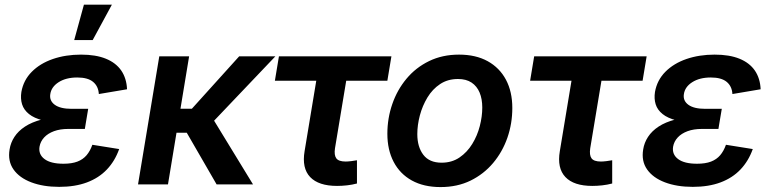

<svg xmlns="http://www.w3.org/2000/svg" viewBox="-20 -779 3259 811"><path d="M230 10.3Q162.6 10.3 112.3 -8.8Q62 -27.8 37.1 -63.2Q12.2 -98.6 20.5 -147.9Q24.9 -176.3 41 -200.9Q57.1 -225.6 85.7 -244.4Q114.3 -263.2 156.5 -274.2Q198.7 -285.2 255.9 -285.2H346.7L338.4 -234.4H268.1Q233.9 -234.4 208 -224.9Q182.1 -215.3 166.5 -198.5Q150.9 -181.6 147 -159.7Q141.6 -127 168 -107.2Q194.3 -87.4 248 -87.4Q283.2 -87.4 306.9 -96.4Q330.6 -105.5 345.7 -123.3Q360.8 -141.1 370.1 -167.5L483.4 -149.4Q465.3 -98.6 431.4 -63Q397.5 -27.3 347.2 -8.5Q296.9 10.3 230 10.3ZM253.4 -261.2Q198.7 -261.2 161.4 -270.5Q124 -279.8 102.3 -297.4Q80.6 -314.9 73.2 -338.6Q65.9 -362.3 70.3 -390.6Q79.1 -440.4 114.3 -475.8Q149.4 -511.2 203.4 -529.8Q257.3 -548.3 322.3 -548.3Q384.8 -548.3 427.2 -531Q469.7 -513.7 492.2 -481Q514.6 -448.2 516.6 -401.9L397.5 -381.8Q395.5 -414.6 373.3 -433.1Q351.1 -451.7 306.2 -451.7Q258.8 -451.7 227.8 -431.9Q196.8 -412.1 192.4 -381.3Q188 -353.5 211.4 -336.4Q234.9 -319.3 282.7 -319.3H352.5L342.8 -261.2ZM293.5 -609.9 334.5 -759.3H452.6L371.6 -609.9Z M778.8 -541 689.5 0H563L652.8 -541ZM1143.1 -541 835.9 -218.3H690.9L706.5 -319.8H790.5L990.2 -541ZM895 0 766.1 -223.1 867.7 -296.4 1048.8 0Z M1403.8 6.3Q1325.7 6.3 1290 -31.2Q1254.4 -68.8 1266.6 -140.6L1315.9 -438H1141.1L1158.2 -541H1633.3L1616.2 -438H1442.4L1395 -152.8Q1390.6 -124 1400.4 -110.4Q1410.2 -96.7 1439.9 -96.7Q1449.2 -96.7 1463.6 -98.4Q1478 -100.1 1487.8 -102.1V-3.9Q1467.3 1.5 1445.8 3.9Q1424.3 6.3 1403.8 6.3Z M1840.8 11.2Q1770 11.2 1719.7 -16.6Q1669.4 -44.4 1642.8 -95.2Q1616.2 -146 1616.2 -213.9Q1616.2 -279.3 1637 -339.4Q1657.7 -399.4 1697 -446.5Q1736.3 -493.7 1792.5 -521Q1848.6 -548.3 1918.9 -548.3Q1989.7 -548.3 2040 -520.5Q2090.3 -492.7 2117.2 -442.1Q2144 -391.6 2144 -322.8Q2144 -257.3 2123.3 -197.5Q2102.5 -137.7 2063 -90.6Q2023.4 -43.5 1967.5 -16.1Q1911.6 11.2 1840.8 11.2ZM1845.2 -91.8Q1888.7 -91.8 1920.9 -113.8Q1953.1 -135.7 1974.6 -170.7Q1996.1 -205.6 2006.6 -246.3Q2017.1 -287.1 2017.1 -324.7Q2017.1 -360.8 2005.9 -387.9Q1994.6 -415 1971.9 -430.2Q1949.2 -445.3 1914.6 -445.3Q1871.1 -445.3 1838.9 -423.8Q1806.6 -402.3 1785.4 -367.2Q1764.2 -332 1753.4 -291.3Q1742.7 -250.5 1742.7 -212.4Q1742.7 -158.7 1768.1 -125.2Q1793.5 -91.8 1845.2 -91.8Z M2481.9 6.3Q2403.8 6.3 2368.2 -31.2Q2332.5 -68.8 2344.7 -140.6L2394 -438H2219.2L2236.3 -541H2711.4L2694.3 -438H2520.5L2473.1 -152.8Q2468.8 -124 2478.5 -110.4Q2488.3 -96.7 2518.1 -96.7Q2527.3 -96.7 2541.7 -98.4Q2556.2 -100.1 2565.9 -102.1V-3.9Q2545.4 1.5 2523.9 3.9Q2502.4 6.3 2481.9 6.3Z M2906.2 10.3Q2838.9 10.3 2788.6 -8.8Q2738.3 -27.8 2713.4 -63.2Q2688.5 -98.6 2696.8 -147.9Q2701.2 -176.3 2717.3 -200.9Q2733.4 -225.6 2762 -244.4Q2790.5 -263.2 2832.8 -274.2Q2875 -285.2 2932.1 -285.2H3022.9L3014.6 -234.4H2944.3Q2910.2 -234.4 2884.3 -224.9Q2858.4 -215.3 2842.8 -198.5Q2827.1 -181.6 2823.2 -159.7Q2817.9 -127 2844.2 -107.2Q2870.6 -87.4 2924.3 -87.4Q2959.5 -87.4 2983.2 -96.4Q3006.8 -105.5 3022 -123.3Q3037.1 -141.1 3046.4 -167.5L3159.7 -149.4Q3141.6 -98.6 3107.7 -63Q3073.7 -27.3 3023.4 -8.5Q2973.1 10.3 2906.2 10.3ZM2929.7 -261.2Q2875 -261.2 2837.6 -270.5Q2800.3 -279.8 2778.6 -297.4Q2756.8 -314.9 2749.5 -338.6Q2742.2 -362.3 2746.6 -390.6Q2755.4 -440.4 2790.5 -475.8Q2825.7 -511.2 2879.6 -529.8Q2933.6 -548.3 2998.5 -548.3Q3061 -548.3 3103.5 -531Q3146 -513.7 3168.5 -481Q3190.9 -448.2 3192.9 -401.9L3073.7 -381.8Q3071.8 -414.6 3049.6 -433.1Q3027.3 -451.7 2982.4 -451.7Q2935.1 -451.7 2904.1 -431.9Q2873 -412.1 2868.7 -381.3Q2864.3 -353.5 2887.7 -336.4Q2911.1 -319.3 2959 -319.3H3028.8L3019 -261.2Z"/></svg>

Font: Inter 17pt SemiBold
Style: Italic
Weight: 600
Italic angle: -9.3988°
Version: Version 4.001;git-66647c0bb